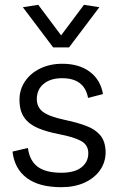

<svg xmlns="http://www.w3.org/2000/svg" viewBox="-20 -770 492 798"><path d="M235 8Q142 8 91 -30.5Q40 -69 32 -140L96 -155Q103 -102 136.5 -77Q170 -52 235 -52Q290 -52 318.5 -74.5Q347 -97 347 -133Q347 -167 318 -183.5Q289 -200 227 -212Q175 -222 138 -237.5Q101 -253 81 -281Q61 -309 61 -356Q61 -398 84 -432Q107 -466 147.5 -485.5Q188 -505 239 -505Q309 -505 353.5 -471.5Q398 -438 408 -379L346 -363Q331 -445 238 -445Q190 -445 161.5 -421.5Q133 -398 133 -358Q133 -325 158 -305.5Q183 -286 248 -272Q301 -261 339 -246.5Q377 -232 397.5 -207Q418 -182 419 -138Q419 -96 396 -63Q373 -30 331.5 -11Q290 8 235 8ZM201 -573 75 -740 139 -750 234 -623 329 -750 393 -740 267 -573Z"/></svg>

Font: LivvicRegular
Style: Regular
Weight: 400
Designer: Jacques Le Bailly, Baron von Fonthausen
Version: Version 1.001; ttfautohint (v1.8.2)